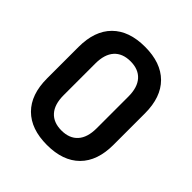

<svg xmlns="http://www.w3.org/2000/svg" viewBox="-185 -795 936 936"><g transform="rotate(45 283.0 -327.5)"><path d="M283 11Q173 11 113.5 -48.5Q54 -108 54 -219V-436Q54 -547 113.5 -606.5Q173 -666 283 -666Q393 -666 452.5 -606.5Q512 -547 512 -436V-219Q512 -108 452.5 -48.5Q393 11 283 11ZM283 -89Q338 -89 367.5 -122Q397 -155 397 -218V-437Q397 -500 367.5 -533Q338 -566 283 -566Q228 -566 198.5 -533Q169 -500 169 -437V-218Q169 -155 198.5 -122Q228 -89 283 -89Z"/></g></svg>

Font: Sofia Sans Semi Condensed
Style: Bold
Weight: 700
Designer: Botio Nikoltchev, Ani Petrova
Foundry: lettersoup
Version: Version 4.100; ttfautohint (v1.8.4.7-5d5b)